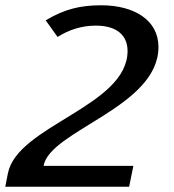

<svg xmlns="http://www.w3.org/2000/svg" viewBox="-27 -707 657 727"><path d="M-7 0H462L478 -79H138C161 -213 573 -301 573 -529C573 -632 479 -687 357 -687C278 -687 218 -673 146 -630L191 -567C235 -595 284 -610 336 -610C414 -610 456 -574 456 -514C456 -305 39 -232 3 -51Z"/></svg>

Font: KpSans
Style: BoldItalic
Weight: 700
Italic angle: -11°
Version: Version 0.66